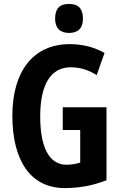

<svg xmlns="http://www.w3.org/2000/svg" viewBox="-20 -949 614 979"><path d="M332 -929C283 -929 261 -904 261 -854C261 -806 286 -781 332 -781C379 -781 403 -806 403 -854C403 -903 381 -929 332 -929ZM300 -402V-286H389V-120C368 -113 344 -109 319 -109C227 -109 185 -205 185 -355C185 -517 238 -606 341 -606C388 -606 432 -592 473 -566L513 -679C466 -706 405 -724 336 -724C147 -724 43 -582 43 -359C43 -133 134 10 310 10C384 10 455 -3 523 -30V-402Z"/></svg>

Font: Noto Sans Ethiopic ExtraCondensed
Style: Bold
Weight: 700
Width: 2
Designer: Monotype Design Team
Foundry: Monotype Imaging Inc.
Version: Version 2.102